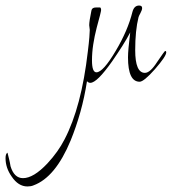

<svg xmlns="http://www.w3.org/2000/svg" viewBox="-297 -299 620 693"><path d="M-198 374Q-231 374 -255 338Q-277 307 -277 272Q-277 256 -270 252Q-267 264 -264 276Q-261 288 -259 301Q-246 344 -214 344Q-176 344 -126 291Q-87 249 -64 204Q-3 87 20 -113Q24 -145 25.5 -164.5Q27 -184 27 -191Q27 -194 26 -199.5Q25 -205 25 -208Q25 -215 27 -228.5Q29 -242 33 -261Q35 -272 49 -272H65Q68 -269 68 -263Q68 -257 52 -199Q44 -168 39.5 -138.5Q35 -109 35 -81Q35 -38 51 -38Q75 -38 121 -116Q164 -188 181 -256Q187 -279 205 -279Q216 -279 216 -270Q216 -263 210 -252Q204 -241 203 -237Q191 -189 191 -118Q191 -36 226 -36Q245 -36 270 -75Q297 -115 299 -115Q303 -115 303 -110Q303 -96 262 -49Q222 -4 207 -4Q165 -4 165 -92Q165 -105 167 -127.5Q169 -150 173 -182Q161 -159 144.5 -133Q128 -107 108 -78Q53 0 29 0Q22 0 17 -6Q8 52 -7 105.5Q-22 159 -42 208Q-97 341 -176 370Q-185 374 -198 374Z"/></svg>

Font: Shalimar
Style: Regular
Weight: 400
Designer: Robert E. Leuschke
Foundry: Robert E. Leuschke
Version: Version 1.010; ttfautohint (v1.8.3)